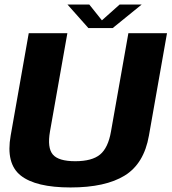

<svg xmlns="http://www.w3.org/2000/svg" viewBox="-20 -821 755 845"><path d="M290.5 4Q444 4 529 -48.5Q614 -101 635.5 -224.5L715 -675H545L468.5 -242.5Q456 -170.5 420.5 -141Q385 -111.5 311 -111.5Q237.5 -111.5 212.5 -141Q187.5 -170.5 200 -242.5L276.5 -675H106.5L27 -224.5Q5 -101 71.2 -48.5Q137.5 4 290.5 4ZM369 -697.5H476L603.5 -801H506.5L428.5 -731.5L373 -801H277Z"/></svg>

Font: Anybody UltraCondensed Thin
Style: Bold Italic
Weight: 700
Italic angle: -10°
Version: Version 1.111